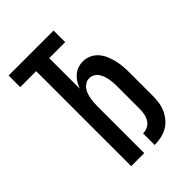

<svg xmlns="http://www.w3.org/2000/svg" viewBox="-218 -831 936 936"><g transform="rotate(-45 250.0 -363.5)"><path d="M283 8V-72Q300 -72 315.5 -79.5Q331 -87 340 -101.5Q349 -116 352.5 -133Q356 -150 356 -167V-324Q356 -337 355 -350Q354 -363 351.5 -376Q349 -389 344.5 -401.5Q340 -414 332.5 -424.5Q325 -435 313 -441.5Q301 -448 288 -448Q274 -448 262.5 -441.5Q251 -435 243 -424.5Q235 -414 230.5 -401.5Q226 -389 223.5 -376Q221 -363 220 -350Q219 -337 219 -324V0H129V-655H19V-735H329V-655H219V-444Q225 -461 234.5 -476.5Q244 -492 257.5 -504Q271 -516 288.5 -522Q306 -528 324 -528Q346 -528 366.5 -518.5Q387 -509 401.5 -492Q416 -475 424.5 -454Q433 -433 438 -411.5Q443 -390 444.5 -368Q446 -346 446 -324V-167Q446 -144 442.5 -121.5Q439 -99 429.5 -78.5Q420 -58 405 -40.5Q390 -23 370 -12Q350 -1 327.5 3.5Q305 8 283 8Z"/></g></svg>

Font: Iosevka SS18 Medium
Style: Regular
Weight: 500
Monospace: yes
Designer: Belleve Invis
Foundry: Belleve Invis
Version: Version 25.1.1; ttfautohint (v1.8.4)